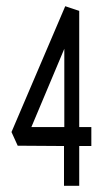

<svg xmlns="http://www.w3.org/2000/svg" viewBox="-20 -598 334 618"><path d="M235 0H186V-128L37 -129L17 -173L190 -578L235 -563V-189Q254 -189 274 -189V-128Q248 -128 235 -128ZM187 -441 81 -189H187Z"/></svg>

Font: Astronomicon
Style: Regular
Weight: 400
Version: Version 1.1